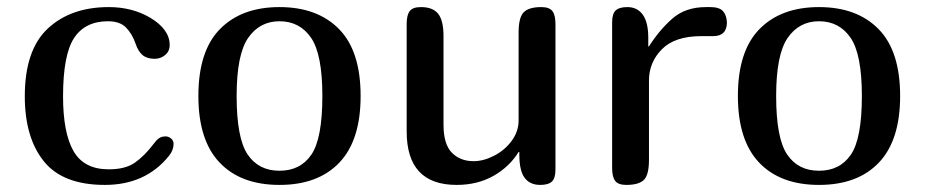

<svg xmlns="http://www.w3.org/2000/svg" viewBox="-20 -522 2611 542"><path d="M447 -137Q456 -137 463 -131Q470 -125 470 -116Q470 -98 457 -82Q391 0 276 0Q157 0 103.5 -67Q50 -134 50 -250Q50 -381 115 -441.5Q180 -502 287 -502Q353 -502 404 -472Q459 -439 459 -395Q459 -377 446 -366.5Q433 -356 417 -356Q395 -356 382.5 -366.5Q370 -377 363 -398Q353 -427 335.5 -444.5Q318 -462 285 -462Q220 -462 189 -414.5Q158 -367 158 -250Q158 -147 187.5 -95.5Q217 -44 287 -44Q334 -44 361 -63Q388 -82 413 -115L422 -126Q432 -137 447 -137Z M540 -251Q540 -378 601 -440Q662 -502 769 -502Q876 -502 937 -440Q998 -378 998 -251Q998 -126 938 -63Q878 0 769 0Q660 0 600 -63Q540 -126 540 -251ZM890 -251Q890 -369 858 -415.5Q826 -462 769 -462Q713 -462 680.5 -415Q648 -368 648 -251Q648 -132 679 -86Q710 -40 769 -40Q828 -40 859 -85.5Q890 -131 890 -251Z M1317 -67Q1345 -67 1375 -82.5Q1405 -98 1424.5 -124.5Q1444 -151 1444 -182V-430Q1444 -473 1458.5 -487.5Q1473 -502 1508 -502Q1531 -502 1539.5 -490.5Q1548 -479 1548 -455V-43Q1548 -19 1538 -9.5Q1528 0 1505 0Q1476 0 1461 -20Q1446 -40 1446 -86V-93H1444Q1418 -51 1373 -25.5Q1328 0 1269 0Q1128 0 1128 -151V-455Q1128 -479 1136.5 -490.5Q1145 -502 1168 -502Q1202 -502 1217 -483Q1232 -464 1232 -420V-170Q1232 -115 1255.5 -91Q1279 -67 1317 -67Z M1993 -420H1960Q1885 -420 1848.5 -383Q1812 -346 1812 -295V-71Q1812 -28 1797.5 -14Q1783 0 1748 0Q1725 0 1716.5 -11.5Q1708 -23 1708 -47V-459Q1708 -483 1718 -492.5Q1728 -502 1751 -502Q1779 -502 1794.5 -480.5Q1810 -459 1810 -416V-391H1812Q1841 -437 1878 -469.5Q1915 -502 1973 -502H1985Q2010 -502 2020.5 -491Q2031 -480 2032 -459Q2032 -420 1993 -420Z M2063 -251Q2063 -378 2124 -440Q2185 -502 2292 -502Q2399 -502 2460 -440Q2521 -378 2521 -251Q2521 -126 2461 -63Q2401 0 2292 0Q2183 0 2123 -63Q2063 -126 2063 -251ZM2413 -251Q2413 -369 2381 -415.5Q2349 -462 2292 -462Q2236 -462 2203.5 -415Q2171 -368 2171 -251Q2171 -132 2202 -86Q2233 -40 2292 -40Q2351 -40 2382 -85.5Q2413 -131 2413 -251Z"/></svg>

Font: Marmelad for Arash.Academy
Style: Regular
Weight: 400
Designer: Manvel Shmavonyan
Foundry: Cyreal
Version: Version 1.110;Glyphs 3.2 (3202)